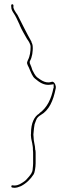

<svg xmlns="http://www.w3.org/2000/svg" viewBox="-20 -718 328 916"><path d="M33 -691 34 -684V-682C34 -677 36 -670 42 -660C57 -639 63 -621 74 -599V-598C83 -576 98 -552 109 -532C112 -528 126 -510 126 -495C126 -473 123 -450 113 -431C106 -417 109 -413 118 -395C128 -372 135 -352 147 -343C167 -326 190 -309 221 -314L236 -316V-298H235C225 -248 206 -205 168 -178V-177L167 -176C143 -162 128 -130 128 -84V-81C127 -74 127 -72 128 -68V-66C128 -59 132 -42 134 -33V-32L136 -20C137 -15 137 -9 137 -3C138 3 138 12 138 18V62C138 70 137 77 136 87V88C135 107 124 117 118 125C109 136 102 144 89 152C80 157 69 167 48 167H47C45 167 42 166 40 166C36 166 34 168 34 170C34 175 36 177 40 177H41L48 178C59 178 68 175 80 170C105 157 125 138 141 113C145 107 150 81 150 61V17C150 11 150 4 149 -2H148V-4C148 -25 140 -41 140 -67C139 -73 139 -78 140 -84C140 -88 141 -98 142 -105L145 -125L152 -144C156 -157 166 -164 174 -169C214 -192 234 -236 246 -297V-298C248 -309 241 -326 231 -328C229 -328 227 -328 224 -327C193 -317 166 -344 156 -350C146 -360 140 -373 135 -383H134V-385C134 -387 126 -409 122 -417V-425C129 -438 131 -445 134 -460L136 -478C137 -485 136 -491 136 -497C136 -501 135 -506 132 -513H130V-514H132C131 -515 131 -517 130 -519C107 -560 86 -603 64 -646C61 -651 48 -667 44 -681V-694C44 -695 41 -698 37 -698C36 -698 34 -696 33 -691ZM132 -512C133 -512 134 -513 134 -512C134 -512 132 -512 132 -512ZM140 -68Z"/></svg>

Font: Stray Cat
Style: HlCn
Weight: 100
Version: Version 1.0